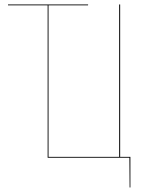

<svg xmlns="http://www.w3.org/2000/svg" viewBox="-20 -700 658 852"><path d="M513.2 -3.9H558.6V131.8H555.2L554.2 0H191.4V-676.3H15.6V-680.2H371.1L370.6 -676.3H195.3V-3.9H508.8V-680.2H513.2Z"/></svg>

Font: Fira Sans Compressed Four
Style: Regular
Weight: 100
Width: 1
Designer: Carrois Corporate & Edenspiekermann AG
Foundry: Carrois Corporate GbR & Edenspiekermann AG
Version: Version 4.203;PS 004.203;hotconv 1.0.88;makeotf.lib2.5.64775